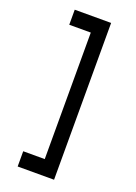

<svg xmlns="http://www.w3.org/2000/svg" viewBox="-156 -833 669 947"><g transform="rotate(20 179.0 -359.5)"><path d="M256 -771V52H65V-28H178V-692H65V-771Z"/></g></svg>

Font: SUITE Medium
Style: Regular
Weight: 500
Designer: Sun
Foundry: Sun
Version: Version 2.040